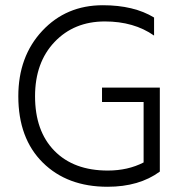

<svg xmlns="http://www.w3.org/2000/svg" viewBox="-20 -706 701 734"><path d="M591 -371H370V-316H529V-85C489 -64.3 443.3 -54 392 -54C305.3 -54 237.3 -79.2 188 -129.5C138.7 -179.8 114 -249.3 114 -338C114 -424 138.8 -493.2 188.5 -545.5C238.2 -597.8 302.3 -624 381 -624C455 -624 517.7 -606 569 -570V-639C517.7 -670.3 452.3 -686 373 -686C279.7 -686 202.5 -653.3 141.5 -588C80.5 -522.7 50 -439.3 50 -338C50 -230.7 81.2 -146.2 143.5 -84.5C205.8 -22.8 288.3 8 391 8C471.7 8 538.3 -11.3 591 -50Z"/></svg>

Font: Hind Light
Style: Regular
Weight: 300
Designer: Manushi Parikh, Satya Rajpurohit
Foundry: Indian Type Foundry
Version: Version 1.201;PS 1.0;hotconv 1.0.78;makeotf.lib2.5.61930; tt